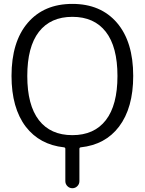

<svg xmlns="http://www.w3.org/2000/svg" viewBox="-20 -783 754 1000"><path d="M673.8 -387.7Q673.8 -220.7 599.6 -123Q528.3 -29.3 400.4 -15.6Q393.6 -14.6 393.6 -7.8V160.2Q393.6 175.8 382.8 186.5Q372.1 197.3 356.9 197.3Q341.8 197.3 331.1 186.5Q320.3 175.8 320.3 160.2V-7.8Q320.3 -14.6 313.5 -15.6Q186.5 -29.3 114.3 -123Q40 -220.7 40 -387.7Q40 -565.4 124.5 -664.1Q209 -762.7 356.9 -762.7Q504.9 -762.7 589.4 -664.1Q673.8 -565.4 673.8 -387.7ZM182.6 -157.2Q243.2 -79.1 356.9 -79.1Q470.7 -79.1 531.2 -157.2Q591.8 -235.4 591.8 -387.2Q591.8 -539.1 531.2 -617.2Q470.7 -695.3 356.9 -695.3Q243.2 -695.3 182.6 -617.2Q122.1 -539.1 122.1 -387.2Q122.1 -235.4 182.6 -157.2Z"/></svg>

Font: Gen Jyuu Gothic P Normal
Style: Regular
Weight: 300
Designer: [Source Han Sans]
Ryoko NISHIZUKA  (kana & ideographs); Paul D. Hunt (Latin, Greek & Cyrillic); Wenlong ZHANG  (bopomofo
Version: Version 1.002.20150607